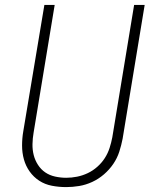

<svg xmlns="http://www.w3.org/2000/svg" viewBox="-20 -755 640 783"><path d="M250 8Q220 8 191.5 2.5Q163 -3 140 -18Q117 -33 101 -55.5Q85 -78 77.5 -105Q70 -132 70 -161.5Q70 -191 75 -220L161 -735H203L117 -214Q113 -191 112.5 -167.5Q112 -144 117.5 -122.5Q123 -101 135 -82.5Q147 -64 164.5 -52Q182 -40 204.5 -35Q227 -30 250 -30Q272 -30 294.5 -34.5Q317 -39 338 -49Q359 -59 377 -75Q395 -91 407.5 -110.5Q420 -130 427 -152Q434 -174 438 -195L527 -735H570L480 -189Q475 -163 466.5 -136.5Q458 -110 442 -86.5Q426 -63 404 -44Q382 -25 356 -13Q330 -1 303 3.5Q276 8 250 8Z"/></svg>

Font: Iosevka SS04 XLt Ex
Style: Italic
Weight: 200
Width: 7
Italic angle: -9°
Monospace: yes
Designer: Belleve Invis
Foundry: Belleve Invis
Version: Version 19.0.0; ttfautohint (v1.8.4)